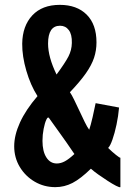

<svg xmlns="http://www.w3.org/2000/svg" viewBox="-20 -763 529 791"><path d="M208 8Q245 8 278.5 -9.2Q312 -26.5 354.5 -68Q366 -57.5 385 -44Q404 -30.5 423.8 -17.8Q443.5 -5 458.2 2.5Q473 10 476 8V-113Q472.5 -113 457.8 -124.8Q443 -136.5 425.5 -153.5Q434 -161.5 443.2 -187.8Q452.5 -214 460 -249.5Q467.5 -285 470.5 -320L374 -338Q366 -300 361.5 -280.2Q357 -260.5 354 -250.2Q351 -240 347.5 -228.5Q339.5 -239 329 -260.5Q318.5 -282 307 -306.8Q295.5 -331.5 285.2 -352.5Q275 -373.5 268 -383Q310 -427 333.8 -461Q357.5 -495 367.5 -525Q377.5 -555 377.5 -588.5Q377.5 -662.5 337 -702.8Q296.5 -743 226.5 -743Q153.5 -743 113 -699.5Q72.5 -656 71.5 -583Q71 -531.5 88.5 -471.5Q106 -411.5 134.5 -367Q86 -310.5 62.2 -258.2Q38.5 -206 38.5 -160.5Q38.5 -113.5 61.5 -75.2Q84.5 -37 123 -14.5Q161.5 8 208 8ZM213 -456Q178 -528 178 -583.5Q178 -657 227.5 -657Q250 -657 263.5 -639Q277 -621 276 -586Q275.5 -556.5 261.8 -530Q248 -503.5 213 -456ZM214 -89.5Q187 -89.5 171 -114.5Q155 -139.5 155 -183Q155 -208 159.8 -232.2Q164.5 -256.5 171 -270.2Q177.5 -284 182.5 -276Q205 -244 228.5 -211.8Q252 -179.5 286.5 -128.5Q264 -107.5 247.2 -98.5Q230.5 -89.5 214 -89.5Z"/></svg>

Font: League Gothic SemiExpanded
Style: Regular
Weight: 400
Width: 6
Designer: The League of Moveable Type
Version: Version 1.600; ttfautohint (v1.8.3)